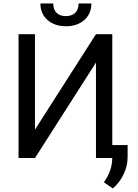

<svg xmlns="http://www.w3.org/2000/svg" viewBox="-20 -907 794 1102"><path d="M431.2 -887.2C431.2 -840.8 403.8 -814.5 358.4 -814.5C311 -814.5 285.6 -841.8 285.6 -887.2H211.9C211.9 -848.1 225.6 -816.4 252.4 -792.5C279.3 -768.6 314.9 -756.3 358.4 -756.3C401.9 -756.3 437.5 -768.6 464.4 -792.5C491.2 -816.4 504.4 -847.7 504.4 -887.2ZM180.7 -163.1V-710.9H86.4V0H180.7L530.8 -547.9V0H624V7.3C622.6 52.7 606.9 96.7 576.2 139.2L627.4 174.3C651.9 154.3 672.4 127.9 688.5 95.2C704.6 62.5 712.4 29.3 712.4 -3.4V-74.2H624.5V-710.9H530.8Z"/></svg>

Font: Roboto
Style: Regular
Weight: 400
Designer: Google
Version: Version 2.137; 2017